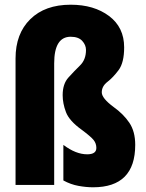

<svg xmlns="http://www.w3.org/2000/svg" viewBox="-20 -785 618 815"><path d="M280 -765Q171 -765 108.5 -703.5Q46 -642 46 -537V0H210V-516Q210 -629 280 -629Q313 -629 329 -611.5Q345 -594 345 -573Q345 -532 320 -507.5Q295 -483 270.5 -456Q246 -429 246 -381Q246 -346 260 -309Q274 -272 327 -234Q366 -205 377.5 -190.5Q389 -176 389 -157Q389 -130 350 -130Q302 -130 249 -170V-19Q280 -2 313 4Q346 10 375 10Q554 10 554 -170Q554 -227 529 -264Q504 -301 462 -331Q412 -368 412 -393Q412 -419 436 -437.5Q460 -456 483.5 -487.5Q507 -519 507 -584Q507 -669 443 -717Q379 -765 280 -765Z"/></svg>

Font: Noto Sans Display Condensed Black
Style: Regular
Weight: 900
Width: 3
Designer: Monotype Design team
Foundry: Monotype Imaging Inc.
Version: 1.000